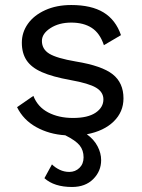

<svg xmlns="http://www.w3.org/2000/svg" viewBox="-20 -530 567 765"><path d="M326 5Q354 25 368.5 52.5Q383 80 383 108Q383 152 351.5 183.5Q320 215 267 215Q196 215 157 180L187 125Q200 138 218 146.5Q236 155 256 155Q280 155 296.5 139Q313 123 313 97Q313 69 297.5 49.5Q282 30 240 9Q176 5 124.5 -23.5Q73 -52 48 -103L113 -148Q130 -104 172 -82Q214 -60 271 -60Q330 -60 361 -81Q392 -102 392 -134Q392 -163 363 -180.5Q334 -198 261 -211Q189 -224 147 -242.5Q105 -261 86 -289.5Q67 -318 67 -360Q67 -401 91 -435Q115 -469 160 -489.5Q205 -510 264 -510Q344 -510 392.5 -480.5Q441 -451 462 -390L394 -350Q378 -398 345.5 -419Q313 -440 264 -440Q215 -440 181 -418Q147 -396 147 -367Q147 -334 176.5 -316Q206 -298 282 -285Q386 -268 429 -234Q472 -200 472 -138Q472 -84 433 -46Q394 -8 326 5Z"/></svg>

Font: Work Sans
Style: Regular
Weight: 400
Designer: Wei Huang
Foundry: Wei Huang
Version: Version 1.500; ttfautohint (v1.6)